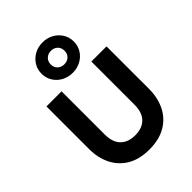

<svg xmlns="http://www.w3.org/2000/svg" viewBox="-289 -1173 1329 1329"><g transform="rotate(-45 375.5 -509.0)"><path d="M375.5 15Q278.5 15 213.2 -23.8Q148 -62.5 114.8 -129.8Q81.5 -197 81.5 -283V-700H229.5V-279Q229.5 -201 268.2 -162.5Q307 -124 375.5 -124Q443.5 -124 482.2 -162.5Q521 -201 521 -279V-700H669.5V-283Q669.5 -197.5 636.2 -130Q603 -62.5 537.5 -23.8Q472 15 375.5 15ZM375.5 -735.5Q331.5 -735.5 295.8 -754.8Q260 -774 238.8 -807.8Q217.5 -841.5 217.5 -884.5Q217.5 -926.5 238.8 -960.2Q260 -994 295.8 -1013.5Q331.5 -1033 375.5 -1033Q419.5 -1033 455.2 -1013.5Q491 -994 512.2 -960.2Q533.5 -926.5 533.5 -884.5Q533.5 -841.5 512.2 -807.8Q491 -774 455.2 -754.8Q419.5 -735.5 375.5 -735.5ZM375.5 -818.5Q405.5 -818.5 424.2 -836.8Q443 -855 443 -884.5Q443 -913.5 424.2 -932Q405.5 -950.5 375.5 -950.5Q346 -950.5 327 -932Q308 -913.5 308 -884.5Q308 -855 327 -836.8Q346 -818.5 375.5 -818.5Z"/></g></svg>

Font: Geologica Cursive SemiBold
Style: Regular
Weight: 600
Designer: Sindre Bremnes, Frode Helland
Foundry: Monokrom Skriftforlag AS
Version: Version 1.010;gftools[0.9.28]